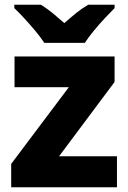

<svg xmlns="http://www.w3.org/2000/svg" viewBox="-20 -786 539 806"><path d="M471 0H27V-98L269 -420H41V-549H461V-442L228 -130H471ZM461 -766V-752Q444 -735 420 -709.5Q396 -684 373.5 -656.5Q351 -629 336 -606H166Q151 -629 128.5 -656Q106 -683 82.5 -708.5Q59 -734 40 -752V-766H152Q179 -749 201.5 -730.5Q224 -712 250 -689Q276 -712 300 -731.5Q324 -751 350 -766Z"/></svg>

Font: Noto Sans Cherokee ExtraBold
Style: Regular
Weight: 800
Designer: Monotype Design Team
Foundry: Monotype Imaging Inc.
Version: Version 2.001; ttfautohint (v1.8.4.7-5d5b)